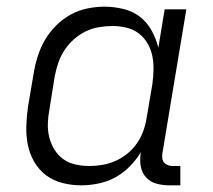

<svg xmlns="http://www.w3.org/2000/svg" viewBox="-20 -548 640 576"><path d="M224 8Q195 8 167.5 1Q140 -6 118.5 -22Q97 -38 83 -62Q69 -86 63.5 -113.5Q58 -141 59 -170Q60 -199 64 -228L81 -328Q85 -353 93 -378.5Q101 -404 114.5 -427.5Q128 -451 148 -471Q168 -491 191.5 -504Q215 -517 241.5 -522.5Q268 -528 293 -528Q322 -528 350.5 -521Q379 -514 400 -497.5Q421 -481 434.5 -457Q448 -433 455 -405L474 -520H539L467 -87Q466 -80 467 -72.5Q468 -65 472.5 -60Q477 -55 484 -52.5Q491 -50 498 -50H521V8H488Q468 8 449.5 3Q431 -2 418.5 -15.5Q406 -29 402.5 -48Q399 -67 402 -87L403 -92Q389 -69 369.5 -49Q350 -29 326 -16Q302 -3 275.5 2.5Q249 8 224 8ZM248 -50Q268 -50 288 -53.5Q308 -57 327 -65.5Q346 -74 362.5 -87.5Q379 -101 391 -118.5Q403 -136 410 -155.5Q417 -175 420 -195L437 -295Q440 -316 440.5 -338Q441 -360 437 -380Q433 -400 422.5 -418Q412 -436 396 -448Q380 -460 359.5 -465Q339 -470 318 -470Q298 -470 277 -466.5Q256 -463 236.5 -453.5Q217 -444 200.5 -429Q184 -414 172.5 -396Q161 -378 154.5 -358.5Q148 -339 144 -318L128 -218Q124 -197 123.5 -176Q123 -155 128 -135.5Q133 -116 143.5 -99Q154 -82 170 -70.5Q186 -59 206.5 -54.5Q227 -50 248 -50Z"/></svg>

Font: Iosevka Light Extended
Style: Italic
Weight: 300
Width: 7
Italic angle: -9°
Monospace: yes
Designer: Belleve Invis
Foundry: Belleve Invis
Version: Version 32.5.0; ttfautohint (v1.8.4)